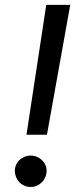

<svg xmlns="http://www.w3.org/2000/svg" viewBox="-20 -747 318 773"><path d="M262.8 -727.3H166.2L86.6 -204.5H169ZM39.8 -58.2C40.5 -22.7 67.5 5.7 103.7 5.7C138.5 5.7 166.9 -22.7 167.6 -58.2C168.3 -92.3 138.5 -120.7 103.7 -120.7C68.9 -120.7 39.1 -93.8 39.8 -58.2Z"/></svg>

Font: Magic Ui Pro
Style: Italic
Weight: 400
Italic angle: -9.39999°
Designer: Stefan Endress, Andreas Faust
Version: Version 1.000;FEAKit 1.0